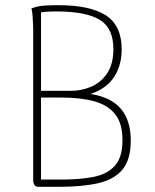

<svg xmlns="http://www.w3.org/2000/svg" viewBox="-20 -720 599 740"><path d="M127 0Q118 0 113.5 -6Q109 -12 108 -22V-600Q108 -605 107.5 -622.5Q107 -640 105.5 -659.5Q104 -679 101 -687Q103 -689 123.5 -694.5Q144 -700 205 -700Q328 -700 388.5 -660.5Q449 -621 449 -530Q449 -468 419.5 -423Q390 -378 329 -358Q409 -345 446.5 -300Q484 -255 484 -178Q484 -105 452 -66.5Q420 -28 358.5 -14Q297 0 209 0ZM138 -28H220Q290 -28 342 -38.5Q394 -49 423 -81.5Q452 -114 452 -180Q452 -244 424 -279.5Q396 -315 343.5 -329.5Q291 -344 219 -344H130L123 -370H254Q295 -370 332 -386Q369 -402 393 -437.5Q417 -473 417 -531Q417 -612 364 -644Q311 -676 195 -676Q175 -676 160.5 -675Q146 -674 138 -672Z"/></svg>

Font: Arima Thin Thin
Style: Regular
Weight: 250
Version: Version 1.100